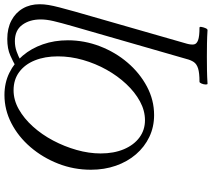

<svg xmlns="http://www.w3.org/2000/svg" viewBox="-66 -650 975 884"><g transform="rotate(-90 422.0 -208.5)"><path d="M478 259Q474 259 474.5 249.5Q475 240 479 231Q483 222 487 222Q528 222 548.5 215.5Q569 209 578 195.5Q587 182 592 162L742 -359Q759 -418 766.5 -450.5Q774 -483 774 -509Q774 -560 749 -594Q724 -628 674 -628Q649 -628 626.5 -620Q604 -612 588 -603L562 -626Q577 -635 608 -649Q639 -663 684 -663Q733 -663 769 -644Q805 -625 824.5 -591.5Q844 -558 844 -514Q844 -494 840.5 -473Q837 -452 829.5 -423Q822 -394 810 -351L662 165Q657 184 659 196.5Q661 209 678.5 215.5Q696 222 736 222Q741 222 739.5 231Q738 240 734 249.5Q730 259 725 259Q694 257 663.5 256.5Q633 256 602 256Q571 256 540 256.5Q509 257 478 259ZM334 13Q279 13 233 -9Q187 -31 153 -70.5Q119 -110 100.5 -163Q82 -216 82 -278Q82 -357 110 -428.5Q138 -500 186 -556Q234 -612 296 -644Q358 -676 426 -676Q482 -676 528 -653.5Q574 -631 607.5 -591.5Q641 -552 659.5 -499Q678 -446 678 -384Q678 -308 650.5 -236.5Q623 -165 575 -109Q527 -53 465 -20Q403 13 334 13ZM310 -29Q354 -29 396.5 -52Q439 -75 476.5 -115Q514 -155 542.5 -206Q571 -257 587.5 -314.5Q604 -372 604 -430Q604 -490 585.5 -536Q567 -582 532 -608Q497 -634 448 -634Q403 -634 360.5 -610Q318 -586 281 -545Q244 -504 216.5 -452Q189 -400 173 -343.5Q157 -287 157 -233Q157 -172 176.5 -126Q196 -80 230.5 -54.5Q265 -29 310 -29Z"/></g></svg>

Font: Junicode VF
Style: Italic
Weight: 400
Italic angle: -11°
Designer: Peter S. Baker
Version: Version 2.209